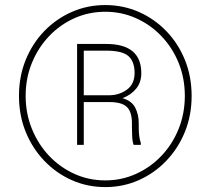

<svg xmlns="http://www.w3.org/2000/svg" viewBox="-20 -741 857 771"><path d="M56.2 -356Q56.2 -433.6 83 -500Q109.9 -566.4 157.7 -616Q205.6 -665.5 268.3 -693.1Q331.1 -720.7 402.8 -720.7Q474.6 -720.7 537.4 -693.1Q600.1 -665.5 647.9 -616Q695.8 -566.4 722.7 -500Q749.5 -433.6 749.5 -356Q749.5 -278.3 722.7 -211.9Q695.8 -145.5 647.9 -95.5Q600.1 -45.4 537.4 -17.6Q474.6 10.3 402.8 10.3Q331.1 10.3 268.3 -17.6Q205.6 -45.4 157.7 -95.5Q109.9 -145.5 83 -211.9Q56.2 -278.3 56.2 -356ZM83 -356Q83 -285.2 108.2 -223.4Q133.3 -161.6 177.2 -115.2Q221.2 -68.8 279.1 -42.7Q336.9 -16.6 402.8 -16.6Q468.3 -16.6 526.1 -42.7Q584 -68.8 628.2 -115.2Q672.4 -161.6 697.3 -223.4Q722.2 -285.2 722.2 -356Q722.2 -427.2 697.3 -488.5Q672.4 -549.8 628.2 -595.9Q584 -642.1 526.1 -668Q468.3 -693.8 402.8 -693.8Q336.9 -693.8 279.1 -668Q221.2 -642.1 177.2 -595.9Q133.3 -549.8 108.2 -488.5Q83 -427.2 83 -356ZM419.9 -331.1H316.4V-159.2H289.6V-564.5H406.2Q547.4 -564.5 547.4 -447.3Q547.4 -411.1 527.6 -386Q507.8 -360.8 472.2 -346.7Q509.3 -335.9 523.2 -308.3Q537.1 -280.8 537.1 -246.6V-229Q537.1 -189.5 545.4 -167V-159.2H516.6Q511.7 -171.9 510.7 -195.3Q509.8 -218.8 509.8 -229.5V-246.1Q509.8 -292 489.5 -311.5Q469.2 -331.1 419.9 -331.1ZM406.2 -537.6H316.4V-358.4H416.5Q459 -358.4 489.7 -381.1Q520.5 -403.8 520.5 -447.8Q520.5 -493.7 495.8 -515.6Q471.2 -537.6 406.2 -537.6Z"/></svg>

Font: Vazirmatn RD FD Thin
Style: Regular
Weight: 100
Designer: Saber Rastikerdar
Foundry: Saber Rastikerdar
Version: Version 33.003